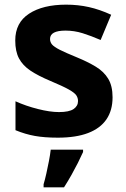

<svg xmlns="http://www.w3.org/2000/svg" viewBox="-20 -576 537 817"><path d="M459 -162.1Q459 -106.4 432.9 -68.1Q406.7 -29.8 355 -10Q303.2 9.8 226.1 9.8Q168.9 9.8 128.2 2.4Q87.4 -4.9 45.9 -22V-145Q90.3 -125 141.4 -112.1Q192.4 -99.1 231 -99.1Q274.4 -99.1 293.2 -112.1Q312 -125 312 -146Q312 -159.7 304.4 -170.7Q296.9 -181.6 272 -195.6Q247.1 -209.5 193.8 -231.9Q142.6 -253.4 109.6 -275.4Q76.7 -297.4 60.8 -327.4Q44.9 -357.4 44.9 -403.8Q44.9 -479.5 103.8 -517.8Q162.6 -556.2 261.2 -556.2Q312 -556.2 358.2 -545.9Q404.3 -535.6 453.1 -513.2L408.2 -405.8Q367.7 -423.3 331.8 -434.6Q295.9 -445.8 258.8 -445.8Q226.1 -445.8 209.5 -437Q192.9 -428.2 192.9 -410.2Q192.9 -397 201.4 -386.7Q210 -376.5 234.6 -364Q259.3 -351.6 307.1 -332Q353.5 -313 387.7 -292.2Q421.9 -271.5 440.4 -241Q459 -210.4 459 -162.1ZM333.5 61V70.8Q323.7 92.8 311.3 117.4Q298.8 142.1 284.2 168.2Q269.5 194.3 252.4 221.2H165.5V208Q171.4 188.5 177.2 162.4Q183.1 136.2 188.2 109.4Q193.4 82.5 195.8 61Z"/></svg>

Font: Wonky
Style: Regular
Weight: 400
Designer: Monotype Design Team
Foundry: Monotype Imaging Inc.
Version: Version 3.000